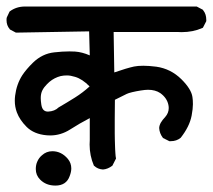

<svg xmlns="http://www.w3.org/2000/svg" viewBox="-20 -583 653 589"><path d="M254.9 -139.6Q254.9 -146.5 255.4 -153.3V-220.7Q223.6 -204.1 195.1 -185.8Q166.5 -167.5 133.8 -167.5Q128.4 -167.5 123 -168Q84.5 -171.4 62 -193.4Q40.5 -214.8 31.7 -238.3Q25.4 -255.4 25.4 -273.9Q25.4 -281.7 26.4 -289.6Q30.8 -324.7 48.3 -352.1Q60.5 -370.6 81.5 -391.1Q109.9 -418.5 146.5 -422.4Q171.9 -425.3 192.9 -425.3Q200.7 -425.3 210.4 -424.8Q231.9 -423.3 255.4 -413.1L253.4 -486.8L28.8 -482.9L10.3 -492.7L9.8 -493.7Q0 -504.9 0 -521.5Q0 -527.8 1 -529.8L9.3 -547.4L10.3 -548.3Q30.3 -563 56.6 -563H583.5L602.1 -553.2Q608.4 -545.4 610.6 -537.8Q612.8 -530.3 612.8 -522.5Q612.8 -521 612.8 -518.1L602.5 -498L600.6 -497.1Q572.3 -484.4 537.1 -484.4Q530.3 -484.4 523.4 -484.9H328.6L330.6 -360.8Q368.7 -374 391.1 -378.9Q402.8 -381.3 419.7 -381.3Q436.5 -381.3 459.5 -378.4Q503.9 -372.1 536.6 -339.8Q566.9 -309.6 570.3 -285.6Q571.8 -276.9 571.8 -263.2Q571.8 -249.5 567.9 -228.5Q561.5 -194.8 534.2 -160.2Q521.5 -149.9 503.9 -149.9Q502.4 -149.9 499.5 -149.9L480 -159.7Q469.2 -173.8 468.3 -190.4Q468.8 -198.7 473.4 -206.8Q478 -214.8 486.8 -224.1Q497.6 -236.3 497.6 -251.5Q497.6 -256.3 496.6 -261.2Q492.2 -282.7 471.7 -297.4Q456.5 -307.6 434.1 -307.6Q425.8 -307.6 411.9 -305.4Q397.9 -303.2 385.7 -300.3Q373.5 -297.4 368.7 -294.9L332.5 -276.9Q332 -235.8 332 -217.5Q332 -199.2 332 -191.7Q332 -184.1 332 -173.8Q332 -163.6 332.3 -154.5Q332.5 -145.5 332.8 -137.9Q333 -130.4 333.3 -124Q333.5 -117.7 334 -112.8Q334.5 -103 335.9 -96.7L324.7 -74.7Q310.5 -64 295.9 -63Q279.8 -64 269 -74.2L268.1 -74.7Q254.9 -105.5 254.9 -139.6ZM89.8 -64.5Q89.8 -77.1 94.2 -86.9Q99.1 -98.6 108.4 -106.4Q122.1 -119.1 140.6 -119.1Q168.5 -119.1 188.5 -95.2Q198.7 -82.5 198.7 -66.4Q198.7 -55.7 193.8 -43Q183.6 -13.7 149.9 -13.7Q121.1 -13.7 103 -32.2Q89.8 -45.4 89.8 -64.5ZM210.4 -347.2Q196.3 -351.6 185.5 -351.6Q174.8 -351.6 166 -349.6Q147 -344.7 131.8 -332L124.5 -325.2Q114.7 -315.4 109.9 -305.7Q105 -295.9 105 -282.2Q105 -273.9 106.7 -262.5Q108.4 -251 113.5 -245.8Q118.7 -240.7 126.5 -240.7Q127 -240.7 127.9 -240.7Q147.9 -241.7 159.7 -253.4Q186.5 -269 210.2 -283.9Q233.9 -298.8 254.9 -317.9Q232.4 -340.8 210.4 -347.2Z"/></svg>

Font: Bakudai
Style: Medium
Weight: 500
Version: Version 1.48